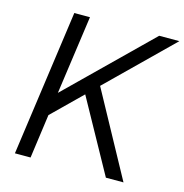

<svg xmlns="http://www.w3.org/2000/svg" viewBox="-109 -846 910 948"><g transform="rotate(15 346.0 -372.5)"><path d="M51 0 155 -745H235L174 -310L154 -319L589 -745H692L343 -403L355 -460L606 0H516L311 -371L162 -225L131 0Z"/></g></svg>

Font: Plus Jakarta Sans
Style: Italic
Weight: 400
Italic angle: -8°
Designer: Gumpita Rahayu
Foundry: Tokotype
Version: Version 2.006